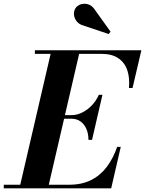

<svg xmlns="http://www.w3.org/2000/svg" viewBox="-68 -1023 788 1043"><path d="M37.5 0 211.5 -750H366.5L192.5 0ZM-47.5 0V-19.5H307.5Q376 -19.5 426.3 -44.5Q476.5 -69.5 511.4 -115.5Q546.3 -161.5 568.5 -225H588L536 0ZM412.5 -263.2Q412.5 -296.7 401.3 -322.6Q390 -348.5 369.5 -363.2Q349 -378 320.5 -378H254.5V-397.5H320.5Q349 -397.5 377.5 -411.3Q406 -425 430 -449.8Q454 -474.5 469 -508H488.5L432 -263.2ZM632.5 -545Q637.5 -598.5 623.8 -640.5Q610 -682.5 575.1 -706.5Q540.3 -730.5 481.8 -730.5H121.5V-750H700L652 -545ZM522.3 -838.2 386.8 -883.7Q363 -889.7 349.4 -906.2Q335.8 -922.7 333.9 -942.9Q332 -963 342.5 -979Q349.3 -989.3 361.9 -995.8Q374.5 -1002.3 389.9 -1002.6Q405.3 -1003 420.3 -995.5Q435.3 -988 446.8 -970.5L532.5 -851Z"/></svg>

Font: Bodoni Moda
Style: Italic
Weight: 400
Italic angle: -13°
Designer: Owen Earl
Foundry: indestructible type
Version: Version 2.005